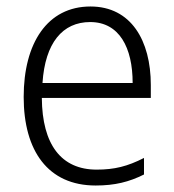

<svg xmlns="http://www.w3.org/2000/svg" viewBox="-20 -562 536 592"><path d="M259 -542C126 -542 53 -429 53 -263C53 -97 128 10 275 10C334 10 378 -1 424 -24V-75C373 -49 333 -39 278 -39C169 -39 110 -116 109 -260H445V-300C445 -437 384 -542 259 -542ZM258 -494C348 -494 389 -415 389 -306H111C119 -430 173 -494 258 -494Z"/></svg>

Font: Noto Sans Khmer SemiCondensed Light
Style: Regular
Weight: 300
Width: 4
Designer: Danh Hong and the Monotype Design Team
Foundry: Monotype Imaging Inc.
Version: Version 2.004